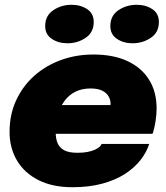

<svg xmlns="http://www.w3.org/2000/svg" viewBox="-20 -770 694 803"><path d="M119.5 -210.5 144 -330.5H457L437.5 -304.5Q440 -314.5 441.2 -322.5Q442.5 -330.5 442.5 -336Q442.5 -351.5 434.5 -366.2Q426.5 -381 408.2 -390.5Q390 -400 358.5 -400Q322 -400 294.5 -386Q267 -372 249 -346.8Q231 -321.5 222 -288.2Q213 -255 213 -216Q213 -189.5 221.2 -170.5Q229.5 -151.5 249.2 -141.2Q269 -131 304 -131Q328 -131 346 -134.5Q364 -138 376.2 -143.5Q388.5 -149 395.8 -155.5Q403 -162 405 -168H604Q593 -133 567.5 -100.5Q542 -68 502 -42.2Q462 -16.5 407.2 -1.8Q352.5 13 283 13Q199.5 13 140.8 -16.8Q82 -46.5 51 -98.8Q20 -151 20 -218.5Q20 -290 47 -349.2Q74 -408.5 122 -451.8Q170 -495 233.8 -518.5Q297.5 -542 371 -542Q453.5 -542 512.5 -514.8Q571.5 -487.5 603.2 -437Q635 -386.5 635 -316Q635 -292 630.5 -262.2Q626 -232.5 618 -210.5ZM262 -589Q224 -589 196.5 -607.5Q169 -626 169 -661Q169 -704.5 202.8 -727.2Q236.5 -750 279 -750Q317 -750 344.5 -731.8Q372 -713.5 372 -678Q372 -634.5 338.2 -611.8Q304.5 -589 262 -589ZM534.5 -589Q496.5 -589 469 -607.5Q441.5 -626 441.5 -661Q441.5 -704.5 475.2 -727.2Q509 -750 551.5 -750Q589.5 -750 617 -731.8Q644.5 -713.5 644.5 -678Q644.5 -634.5 610.8 -611.8Q577 -589 534.5 -589Z"/></svg>

Font: Epilogue Black
Style: Italic
Weight: 900
Italic angle: -12°
Designer: Tyler Finck
Foundry: Etcetera Type Co
Version: Version 2.111